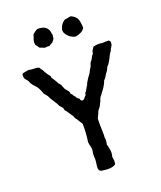

<svg xmlns="http://www.w3.org/2000/svg" viewBox="-156 -964 890 1062"><g transform="rotate(-20 289.0 -433.5)"><path d="M338 -11C342 -17 342 -24 342 -33C342 -41 339 -51 339 -58C348 -81 340 -109 334 -131C337 -142 339 -160 336 -173C339 -181 334 -250 336 -282C341 -294 348 -305 352 -318C354 -324 366 -338 368 -340C369 -343 376 -354 377 -358C378 -361 380 -364 382 -367C385 -374 386 -381 390 -388C392 -392 396 -395 399 -399L405 -408C420 -426 434 -447 442 -470C452 -477 457 -490 464 -501C473 -510 479 -522 484 -534C498 -548 507 -566 516 -585C521 -593 525 -603 532 -610C536 -627 551 -634 549 -657C548 -662 543 -664 541 -668C527 -669 515 -668 503 -667C486 -671 465 -669 450 -665C444 -654 434 -647 434 -630C426 -622 420 -612 415 -600C406 -593 401 -581 398 -567C390 -558 379 -534 379 -534C379 -534 347 -493 344 -476C334 -467 332 -449 320 -441L317 -427C307 -421 305 -406 289 -406C281 -408 281 -416 278 -422C268 -425 264 -434 259 -443C253 -443 254 -451 251 -454C249 -458 244 -460 241 -465C242 -471 240 -475 238 -479C232 -487 224 -493 219 -503C217 -512 211 -517 210 -528C204 -530 204 -537 199 -539C192 -555 182 -568 174 -581C171 -584 173 -592 171 -594C162 -603 155 -614 148 -626C146 -632 142 -637 139 -643C132 -646 133 -656 126 -659C111 -665 85 -661 68 -667C56 -662 36 -665 29 -656C26 -648 29 -643 29 -633C33 -623 43 -617 48 -607C54 -586 70 -574 82 -559C91 -545 98 -529 104 -512C110 -506 116 -500 120 -493C131 -466 150 -447 161 -421L177 -403C177 -398 179 -394 180 -389C193 -376 201 -358 213 -343L219 -328C225 -321 230 -314 234 -306C238 -298 245 -292 248 -283C248 -249 247 -213 241 -179C242 -164 249 -148 249 -132C249 -126 247 -120 246 -113C244 -99 246 -86 246 -74C246 -54 238 -35 243 -16C246 -15 246 -11 248 -9C253 -4 263 -4 271 -3C296 1 321 0 338 -11ZM321 -794C328 -778 345 -764 351 -761C357 -757 371 -751 378 -751C402 -756 422 -764 432 -783C432 -803 428 -829 422 -839C417 -847 412 -852 405 -857C399 -861 393 -865 386 -866C374 -864 365 -861 353 -860C334 -849 322 -832 318 -806C320 -803 320 -797 321 -794ZM258 -809C256 -847 233 -864 192 -863C180 -858 171 -851 162 -843C159 -837 158 -831 156 -825C151 -812 147 -802 151 -784C158 -777 162 -768 168 -761C180 -759 186 -753 197 -751C205 -752 214 -754 222 -751C228 -757 237 -760 244 -764C247 -771 254 -774 257 -783C259 -790 258 -799 260 -808C260 -809 259 -810 258 -809Z"/></g></svg>

Font: FuturaRener
Style: Regular
Weight: 400
Designer: BSozoo
Foundry: BSozoo
Version: Version 1.0